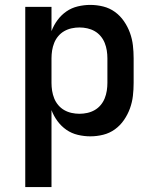

<svg xmlns="http://www.w3.org/2000/svg" viewBox="-20 -548 640 783"><path d="M83 215V-520H190V-421Q199 -445 214.5 -466Q230 -487 251 -501.5Q272 -516 297.5 -522Q323 -528 348 -528Q375 -528 401 -521.5Q427 -515 448.5 -499.5Q470 -484 485.5 -461.5Q501 -439 510 -414Q519 -389 522 -363Q525 -337 525 -310V-210Q525 -183 522 -157Q519 -131 510 -106Q501 -81 485.5 -58.5Q470 -36 448.5 -20.5Q427 -5 401 1.5Q375 8 348 8Q323 8 297.5 2Q272 -4 251 -18.5Q230 -33 214.5 -54Q199 -75 190 -99V215ZM304 -84Q320 -84 336 -87.5Q352 -91 366 -99Q380 -107 390.5 -119.5Q401 -132 407 -147Q413 -162 415.5 -178Q418 -194 418 -210V-310Q418 -326 415.5 -342Q413 -358 407 -373Q401 -388 390.5 -400.5Q380 -413 366 -421Q352 -429 336 -432.5Q320 -436 304 -436Q288 -436 272 -432.5Q256 -429 242 -421Q228 -413 217.5 -400.5Q207 -388 201 -373Q195 -358 192.5 -342Q190 -326 190 -310V-210Q190 -194 192.5 -178Q195 -162 201 -147Q207 -132 217.5 -119.5Q228 -107 242 -99Q256 -91 272 -87.5Q288 -84 304 -84Z"/></svg>

Font: Iosevka Semibold Extended
Style: Regular
Weight: 600
Width: 7
Monospace: yes
Designer: Belleve Invis
Foundry: Belleve Invis
Version: Version 32.5.0; ttfautohint (v1.8.4)